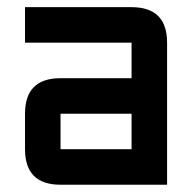

<svg xmlns="http://www.w3.org/2000/svg" viewBox="-20 -508 528 528"><path d="M439.5 0H146.5Q48.8 0 48.8 -97.7V-195.3Q48.8 -293 146.5 -293H341.8V-390.6H48.8V-488.3H341.8Q439.5 -488.3 439.5 -390.6ZM146.5 -97.7H341.8V-195.3H146.5Z"/></svg>

Font: BabelStone Runic Short Twig
Style: Regular
Weight: 400
Designer: Andrew West
Foundry: BabelStone
Version: Version 3.003;March 14, 2022